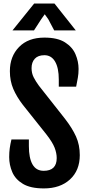

<svg xmlns="http://www.w3.org/2000/svg" viewBox="-20 -1053 497 1081"><path d="M31.7 -168.9Q31.7 -195.8 34.9 -218.8Q38.1 -241.7 44.4 -267.6H142.6V-230.5Q142.6 -163.1 163.1 -127.2Q183.6 -91.3 226.1 -91.3Q299.3 -91.3 299.3 -163.1Q299.3 -190.9 287.4 -221.7Q275.4 -252.4 240.7 -296.9L108.9 -462.4Q74.2 -507.3 54.9 -552.2Q35.6 -597.2 35.6 -652.3Q35.6 -735.4 87.2 -788.3Q138.7 -841.3 230 -841.3Q303.7 -841.3 345.7 -814.7Q387.7 -788.1 405 -747.6Q422.4 -707 422.4 -664.6Q422.4 -637.7 418.2 -615Q414.1 -592.3 408.7 -564.9H311V-605Q311 -670.9 290 -706.5Q269 -742.2 230 -742.2Q194.3 -742.2 176 -722.4Q157.7 -702.6 157.7 -669.4Q157.7 -641.1 169.4 -617.9Q181.2 -594.7 199.2 -570.3L346.2 -383.8Q386.7 -331.5 408 -284.4Q429.2 -237.3 429.2 -179.7Q429.2 -93.3 374 -42.7Q318.8 7.8 227.1 7.8Q151.9 7.8 109.1 -17.8Q66.4 -43.5 49.1 -84Q31.7 -124.5 31.7 -168.9ZM251.5 -945.3 231.9 -972.7 212.4 -945.3 171.4 -881.8H50.3L172.4 -1033.2H286.6L406.7 -881.8H285.2Z"/></svg>

Font: Fjalla One
Style: Regular
Weight: 400
Designer: Irina Smirnova, Eben Sorkin
Foundry: Sorkin Type
Version: Version 1.002; ttfautohint (v1.8.4.7-5d5b);gftools[0.9.25]